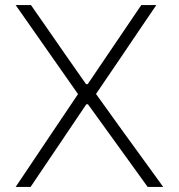

<svg xmlns="http://www.w3.org/2000/svg" viewBox="-20 -733 702 753"><path d="M41.5 0Q73.5 -47.5 106.5 -96.8Q139.5 -146 176 -200.5L286 -364L191 -499.5Q155.5 -550 119.8 -601.2Q84 -652.5 41.5 -713H101.5Q137.5 -661.5 171.8 -612Q206 -562.5 237 -518L317.5 -403H324L402.5 -519Q433 -564 466.8 -613.8Q500.5 -663.5 534 -713H593Q555.5 -657.5 521 -607Q486.5 -556.5 457.5 -513L356.5 -364.5L461.5 -218.5Q503 -161.5 541 -109Q579 -56.5 620 0H559Q522.5 -51 489.2 -96.8Q456 -142.5 425.5 -185L325 -324H318.5L224.5 -184.5Q194 -139.5 164.2 -95.2Q134.5 -51 100 0Z"/></svg>

Font: Commissioner ExtraLight
Style: Regular
Weight: 200
Designer: Kostas Bartsokas
Foundry: Kostas Bartsokas
Version: Version 1.000; ttfautohint (v1.8.3)